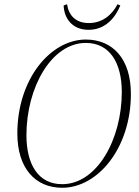

<svg xmlns="http://www.w3.org/2000/svg" viewBox="-20 -874 658 908"><path d="M274 14C443 14 599 -174 599 -430C599 -596 513 -687 386 -687C218 -687 62 -499 62 -243C62 -77 148 14 274 14ZM274 -3C159 -3 105 -99 105 -235C105 -460 223 -671 386 -671C501 -671 556 -574 556 -439C556 -214 438 -3 274 -3ZM399 -733C477 -733 525 -789 549 -848L536 -854C508 -801 462 -765 400 -765C338 -765 305 -801 297 -854L281 -848C283 -789 320 -733 399 -733Z"/></svg>

Font: Source Serif 4 Display Light
Style: Italic
Weight: 300
Italic angle: -12°
Designer: Frank Grießhammer
Foundry: Adobe Systems Incorporated
Version: Version 4.004;hotconv 1.0.117;makeotfexe 2.5.65602